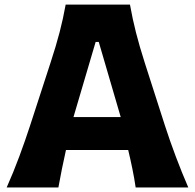

<svg xmlns="http://www.w3.org/2000/svg" viewBox="-20 -821 852 841"><path d="M9.3 0Q38.1 -64.5 64.5 -135.5Q90.8 -206.5 111.8 -271L201.2 -545.9Q225.6 -620.1 241.2 -680.2Q256.8 -740.2 267.6 -800.8H549.3Q560.5 -737.8 575.7 -678.2Q590.8 -618.7 614.3 -545.4L702.6 -270.5Q724.1 -204.1 750.5 -134Q776.9 -64 804.7 0H574.2Q568.4 -40 559.8 -81.8Q551.3 -123.5 541.5 -164.1H269Q259.8 -122.6 251.2 -80.8Q242.7 -39.1 235.8 0ZM508.8 -308.1 412.6 -637.2H398.9L301.8 -308.1Z"/></svg>

Font: Pinar-DS1-FD Bold
Style: Regular
Weight: 700
Designer: Amin Abedi
Version: Version 2.000